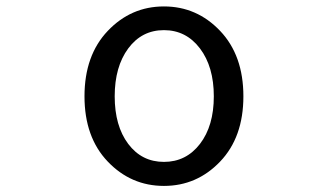

<svg xmlns="http://www.w3.org/2000/svg" viewBox="-20 -577 1040 609"><path d="M678.2 -64.5Q604.5 12.7 500 12.7Q395.5 12.7 321.8 -64.5Q248 -141.6 248 -271.5Q248 -401.4 321.8 -479Q395.5 -556.6 500 -556.6Q604.5 -556.6 678.2 -479Q752 -401.4 752 -271.5Q752 -141.6 678.2 -64.5ZM386.7 -120.6Q429.7 -63.5 500 -63.5Q570.3 -63.5 614.3 -120.6Q658.2 -177.7 658.2 -271.5Q658.2 -365.2 614.3 -423.3Q570.3 -481.4 500 -481.4Q429.7 -481.4 386.7 -423.3Q343.8 -365.2 343.8 -271.5Q343.8 -177.7 386.7 -120.6Z"/></svg>

Font: GenEi Gothic M Regular
Style: Regular
Weight: 400
Designer: o_tamon (Modified); [Source Han Sans]
Ryoko NISHIZUKA  (kana & ideographs); Paul D. Hunt (Latin, Greek & Cyrillic); Wenl
Version: Version 1.1a;Original Version 1.004